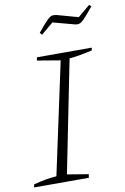

<svg xmlns="http://www.w3.org/2000/svg" viewBox="-97 -915 633 970"><g transform="rotate(-10 219.0 -430.0)"><path d="M-3 0 0 -15Q32 -24 61.5 -29Q91 -34 118 -36L241 -609L122 -629L126 -645H407L404 -631Q364 -622 337 -617.5Q310 -613 287 -611L172 -36L281 -18L278 0ZM171 -753 161 -764Q194 -805 211 -821.5Q228 -838 238 -839.5Q248 -841 261 -838L369 -808L431 -860L441 -851Q410 -813 393.5 -795.5Q377 -778 365.5 -775Q354 -772 341 -776L233 -805Z"/></g></svg>

Font: Piazzolla ExtraLight
Style: Italic
Weight: 200
Italic angle: -11.3°
Designer: Juan Pablo del Peral
Foundry: Huerta Tipografica
Version: Version 1.330